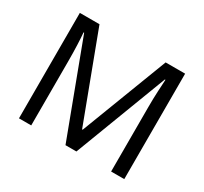

<svg xmlns="http://www.w3.org/2000/svg" viewBox="-145 -920 1197 1126"><g transform="rotate(30 453.5 -357.0)"><path d="M412 0 177 -626H173Q176 -595 178 -542.5Q180 -490 180 -433V0H97V-714H230L450 -129H454L678 -714H810V0H721V-439Q721 -491 723.5 -542Q726 -593 728 -625H724L486 0Z"/></g></svg>

Font: Noto Sans Hatran
Style: Regular
Weight: 400
Designer: Monotype Design Team
Foundry: Monotype Imaging Inc.
Version: Version 2.001; ttfautohint (v1.8.4.7-5d5b)